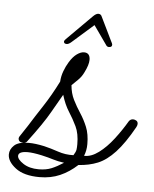

<svg xmlns="http://www.w3.org/2000/svg" viewBox="-83 -549 477 596"><g transform="rotate(5 156.0 -250.5)"><path d="M62 10Q13 10 -13 -10Q-39 -30 -39 -52Q-39 -68 -25.5 -80.5Q-12 -93 20 -93Q40 -93 68 -87Q89 -82 112.5 -74Q136 -66 161 -67Q168 -78 169 -85Q170 -92 170 -102Q170 -135 159.5 -157Q149 -179 135.5 -200Q122 -221 113 -251Q100 -229 80 -193.5Q60 -158 14 -97Q11 -92 2 -92Q-13 -92 -13 -105Q-13 -108 -8.5 -114Q-4 -120 12 -145Q30 -174 54 -210.5Q78 -247 100 -291Q101 -308 107 -324Q113 -340 121 -353Q132 -371 144 -379.5Q156 -388 166 -388Q185 -388 185 -366Q185 -351 173 -327Q166 -312 155 -301.5Q144 -291 136 -283Q138 -258 148 -238Q158 -218 170.5 -199Q183 -180 192 -158Q201 -136 201 -105Q201 -85 194 -68Q216 -67 239.5 -84.5Q263 -102 284.5 -130Q306 -158 323 -187Q328 -194 336 -194Q341 -194 346 -191Q351 -188 351 -181Q351 -177 348 -171Q319 -119 292.5 -90.5Q266 -62 239 -51Q212 -40 179 -38Q154 -15 125.5 -2.5Q97 10 62 10ZM57 -14Q80 -14 97 -21Q114 -28 134 -41Q113 -44 99 -48.5Q85 -53 63 -58Q35 -64 19 -64Q-10 -64 -10 -50Q-10 -39 9 -26.5Q28 -14 57 -14ZM110 -409Q101 -409 101 -416Q101 -419 106 -424L184 -502Q193 -511 200 -511Q208 -511 211 -503Q221 -483 230.5 -463Q240 -443 246 -431Q251 -422 251 -419Q251 -411 241 -411Q237 -411 234 -414L191 -475L124 -416Q116 -409 110 -409Z"/></g></svg>

Font: Ms Madi
Style: Regular
Weight: 400
Designer: Robert E. Leuschke
Foundry: Robert E. Leuschke
Version: Version 1.010; ttfautohint (v1.8.3)